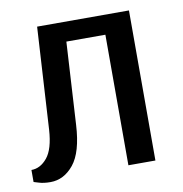

<svg xmlns="http://www.w3.org/2000/svg" viewBox="-64 -560 599 630"><g transform="rotate(-10 235.5 -245.0)"><path d="M406 -500V0H316V-435H186L170 -160Q165 -70 132.5 -30Q100 10 55 10Q32 10 16.5 5Q1 0 0 0V-40Q30 -40 53 -68Q76 -96 80 -160L100 -500Z"/></g></svg>

Font: Cuprum
Style: Regular
Weight: 400
Designer: Jovanny Lemonad
Foundry: Jovanny Lemonad
Version: Version 1.002